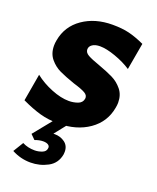

<svg xmlns="http://www.w3.org/2000/svg" viewBox="-154 -628 779 955"><g transform="rotate(20 235.5 -150.0)"><path d="M199 -111Q157 -111 106 -131.5Q55 -152 16 -183L-9 -39Q46 -13 90.5 -0.5Q135 12 188 12Q284 12 350 -34Q416 -80 430 -159Q433 -174 433 -187Q433 -228 410.5 -255.5Q388 -283 357.5 -298Q327 -313 280 -330Q237 -345 217.5 -356Q198 -367 198 -384Q198 -400 213 -410Q228 -420 253 -420Q287 -420 336 -402.5Q385 -385 421 -361L446 -503Q400 -524 363 -533Q326 -542 275 -542Q183 -542 118 -497Q53 -452 39 -374Q36 -359 36 -345Q36 -303 59 -275.5Q82 -248 113 -233.5Q144 -219 193 -202Q237 -189 256 -178Q275 -167 272 -149Q268 -127 245.5 -119Q223 -111 199 -111ZM237 0H167L81 106L105 130Q129 121 149 121Q167 121 176.5 128Q186 135 183 147Q181 163 162 170.5Q143 178 123 178Q87 178 58 163L25 217Q72 242 124 242Q173 242 215 219.5Q257 197 266 148L267 134Q267 102 244 85Q221 68 190 68H183Z"/></g></svg>

Font: Geom ExtraBold
Style: Bold Italic
Weight: 800
Italic angle: -10°
Version: Version 1.102